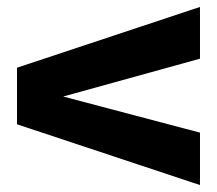

<svg xmlns="http://www.w3.org/2000/svg" viewBox="-20 -573 624 553"><path d="M556 -553V-404L162 -295L556 -191V-40L29 -215V-378Z"/></svg>

Font: Overused Grotesk
Style: Bold
Weight: 700
Version: Version 0.003